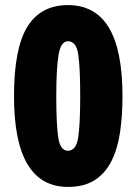

<svg xmlns="http://www.w3.org/2000/svg" viewBox="-20 -815 536 754"><path d="M461 -437Q461 -361 451.5 -296Q442 -231 418 -183Q394 -135 352.5 -108Q311 -81 247 -81Q35 -81 35 -437Q35 -625 87.5 -710Q140 -795 247 -795Q354 -795 407.5 -706.5Q461 -618 461 -437ZM201 -437Q201 -324 209 -273.5Q217 -223 247 -223Q279 -223 287 -275Q295 -327 295 -437Q295 -552 287 -602.5Q279 -653 247 -653Q219 -653 210 -600Q201 -547 201 -437Z"/></svg>

Font: Noto Sans Kannada UI ExtraCondensed Black
Style: Regular
Weight: 900
Width: 2
Designer: Jelle Bosma - Monotype Design Team
Foundry: Monotype Imaging Inc.
Version: Version 2.005; ttfautohint (v1.8.4.7-5d5b)